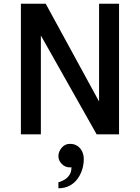

<svg xmlns="http://www.w3.org/2000/svg" viewBox="-20 -720 750 1029"><path d="M92 0V-700H225L542 -119H511V-700H618V0H498L169 -583H199V0ZM293 289Q293 289 293 281Q293 273 293 265Q293 257 293 257Q293 257 303.5 253.5Q314 250 328 241.5Q342 233 352.5 217Q363 201 363 176Q362 177 358.5 177Q355 177 354 177Q329 177 311 158.5Q293 140 293 117Q293 93 310.5 72Q328 51 355 51Q379 51 395.5 62.5Q412 74 420.5 92.5Q429 111 429 132Q429 162 420 190Q411 218 394 240.5Q377 263 351.5 276Q326 289 293 289Z"/></svg>

Font: Inclusive Sans Medium
Style: Regular
Weight: 500
Designer: Olivia King
Foundry: Olivia King
Version: Version 2.004